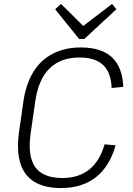

<svg xmlns="http://www.w3.org/2000/svg" viewBox="-20 -948 673 975"><path d="M289 7Q207 7 155 -24.5Q103 -56 83.5 -118.5Q64 -181 76 -273L99 -434Q112 -522 149.5 -583Q187 -644 248.5 -675.5Q310 -707 390 -707Q495 -707 548.5 -657Q602 -607 606 -507L547 -501Q544 -580 503.5 -618Q463 -656 384 -656Q288 -656 231.5 -600.5Q175 -545 159 -433L136 -273Q119 -156 158.5 -100Q198 -44 297 -44Q379 -44 433 -87Q487 -130 511 -215L567 -210Q537 -103 467 -48Q397 7 289 7ZM571 -901 408 -750H382L260 -901L290 -928L414 -805H388L549 -928Z"/></svg>

Font: Pathway Extreme 28pt ExtraLight
Style: Italic
Weight: 250
Italic angle: -8°
Designer: Eduardo Rodriguez Tunni
Foundry: Eduardo Rodriguez Tunni
Version: Version 1.001;gftools[0.9.26]